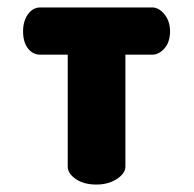

<svg xmlns="http://www.w3.org/2000/svg" viewBox="-20 -496 521 516"><path d="M389 -476Q407 -476 422 -457.5Q437 -439 437 -412Q437 -383 422 -366Q407 -349 389 -349H317V-48Q317 -30 294 -15Q271 0 239 0Q205 0 183.5 -15Q162 -30 162 -48V-349H89Q68 -349 55 -366Q42 -383 42 -412Q42 -439 55 -457.5Q68 -476 89 -476H389Z"/></svg>

Font: AkaAcidDosis
Style: ExtraBold
Weight: 800
Designer: Edgar Tolentino, Pablo Impallari, Igino Marini, Aka-Acid
Foundry: Edgar Tolentino, Pablo Impallari, Igino Marini, Aka-Acid
Version: Version 1.007